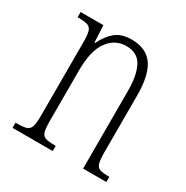

<svg xmlns="http://www.w3.org/2000/svg" viewBox="-131 -654 744 766"><g transform="rotate(30 241.0 -271.5)"><path d="M26 0V-24H34Q62 -24 76 -28.5Q90 -33 95 -49Q100 -65 100 -100V-438Q100 -472 95 -487.5Q90 -503 76 -507.5Q62 -512 35 -512H30V-536H135L139 -458H142Q161 -498 188.5 -520.5Q216 -543 262 -543Q329 -543 360.5 -499Q392 -455 392 -360V-100Q392 -65 396.5 -49Q401 -33 414.5 -28.5Q428 -24 454 -24H458V0H351V-360Q351 -429 330 -469.5Q309 -510 257 -510Q206 -510 173.5 -466.5Q141 -423 141 -330V-99Q141 -65 145.5 -49Q150 -33 164 -28.5Q178 -24 205 -24H211V0Z"/></g></svg>

Font: Noto Serif ExtraCondensed ExtraLight
Style: Regular
Weight: 200
Width: 2
Designer: Monotype Design Team
Foundry: Monotype Imaging Inc.
Version: Version 2.015